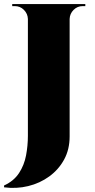

<svg xmlns="http://www.w3.org/2000/svg" viewBox="-25 -720 469 943"><path d="M317 -700V-50Q317 14 290 63.5Q263 113 217 146.5Q171 180 113.5 194Q56 208 -5 200V191Q43 169 68.5 130Q94 91 103 43Q112 -5 112 -53V-700ZM115 -627H112Q111 -653 92.5 -671.5Q74 -690 48 -690Q48 -690 41.5 -690Q35 -690 35 -690V-700H115ZM314 -627V-700H394V-690Q394 -690 387.5 -690Q381 -690 381 -690Q355 -690 336.5 -671.5Q318 -653 317 -627Z"/></svg>

Font: Cinzel Black
Style: Regular
Weight: 900
Designer: Natanael Gama
Version: Version 2.000